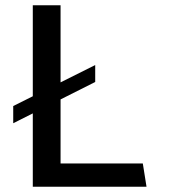

<svg xmlns="http://www.w3.org/2000/svg" viewBox="-20 -706 640 726"><path d="M104 0V-686H209V-88H520L534 0ZM30 -240V-305L340 -460V-396Z"/></svg>

Font: Chivo Mono
Style: Regular
Weight: 400
Monospace: yes
Designer: Hector Gatti
Foundry: Omnibus-Type
Version: Version 1.008; ttfautohint (v1.8.4.7-5d5b)